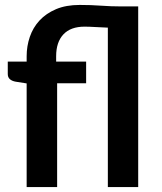

<svg xmlns="http://www.w3.org/2000/svg" viewBox="-20 -758 657 778"><path d="M88 0V-420L43.5 -427Q29 -429.5 20.2 -437Q11.5 -444.5 11.5 -458V-508.5H88V-530Q88 -571 100.8 -608.5Q113.5 -646 140 -674.8Q166.5 -703.5 207 -720.8Q247.5 -738 303 -738Q348.5 -738 389.2 -735Q430 -732 470.5 -732H540V0H417V-646Q390 -647 365 -648.5Q340 -650 322.5 -650Q266.5 -650 237 -618.8Q207.5 -587.5 207.5 -530V-508.5H329V-420.5H211.5V0Z"/></svg>

Font: Lato TR
Style: Bold
Weight: 700
Designer: Lukasz Dziedzic
Foundry: tyPoland Lukasz Dziedzic
Version: Version 1.104 2013